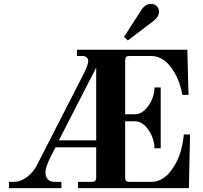

<svg xmlns="http://www.w3.org/2000/svg" viewBox="-20 -968 1044 988"><path d="M26 0V-32H49Q86 -32 119 -57Q152 -82 171 -120L412 -591Q434 -635 434 -654Q434 -665 426 -672.5Q418 -680 405 -680H376V-712H944L950 -480H918Q908 -544 878 -594Q829 -680 758 -680H648Q634 -680 629 -675Q624 -670 624 -656V-380H675Q702 -380 725.5 -402.5Q749 -425 762 -456.5Q775 -488 775 -518H807V-205H775Q775 -235 762 -267Q749 -299 725.5 -321.5Q702 -344 675 -344H624V-56Q624 -42 629 -37Q634 -32 648 -32H757Q786 -32 811.5 -46Q837 -60 855 -83Q873 -106 885 -128Q897 -150 905 -174Q911 -190 916.5 -216Q922 -242 924 -259L926 -276H958L952 0H381V-32H451Q464 -32 469.5 -37Q475 -42 475 -56V-210H266L243 -166Q232 -146 223 -121Q214 -96 214 -83Q214 -32 263 -32H296V0ZM283 -246H475V-620ZM618 -778 707 -916Q728 -948 756 -948Q774 -948 786 -937Q798 -926 798 -908Q798 -882 770 -860L638 -760Z"/></svg>

Font: Old Standard TT
Style: Bold
Weight: 700
Designer: Alexey Kryukov <alexios@thessalonica.org.ru>
Version: Version 2.2